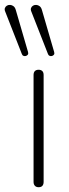

<svg xmlns="http://www.w3.org/2000/svg" viewBox="-55 -778 287 801"><path d="M106 3Q96 3 90.5 -3Q85 -9 85 -19V-465Q85 -476 90.5 -481.5Q96 -487 106 -487Q116 -487 121.5 -481.5Q127 -476 127 -465V-19Q127 -9 122 -3Q117 3 106 3ZM145 -553 76 -729Q72 -738 74.5 -744.5Q77 -751 83 -754.5Q89 -758 96.5 -757.5Q104 -757 110.5 -752Q117 -747 120 -736L171 -561Q173 -554 170 -550Q167 -546 162 -544.5Q157 -543 152 -545Q147 -547 145 -553ZM36 -553 -33 -729Q-37 -738 -34.5 -744.5Q-32 -751 -26 -754.5Q-20 -758 -12.5 -757.5Q-5 -757 1.5 -752Q8 -747 11 -736L62 -561Q64 -554 61 -550Q58 -546 53 -544.5Q48 -543 43 -545Q38 -547 36 -553Z"/></svg>

Font: Nunito ExtraLight
Style: Regular
Weight: 200
Designer: Vernon Adams
Foundry: Vernon Adams
Version: Version 3.602